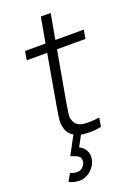

<svg xmlns="http://www.w3.org/2000/svg" viewBox="-178 -788 789 1111"><g transform="rotate(-20 216.0 -233.0)"><path d="M192.5 -197 186.5 -158.5Q182.5 -135.5 181.8 -122Q181 -108.5 186.5 -96Q191.5 -76 208.2 -64Q225 -52 248 -50Q253 -49.5 260.5 -49.2Q268 -49 278 -49Q293.5 -49 309.5 -50.2Q325.5 -51.5 342.5 -54L333.5 0Q302 7.5 262.5 7.5Q254.5 7.5 244.5 6.8Q234.5 6 222 5L209.5 3L174 69Q205 82.5 216.5 113.5Q224 134 220 157.5Q215 187 193.5 210.5Q179 229 156.2 240Q133.5 251 111.5 251L101 250Q76.5 249.5 48 235.5L74 189.5Q93 199 115.5 199Q141.5 199 155 180Q164.5 169 167.5 155Q168 150.5 167.8 146Q167.5 141.5 166.5 137.5Q165.5 128 157.8 121.5Q150 115 140.2 110.8Q130.5 106.5 121.5 103.8Q112.5 101 108.5 99L168.5 -12.5Q137.5 -30 127 -65.5Q119 -91.5 121 -116Q122 -128.5 124.8 -148Q127.5 -167.5 132.5 -195L187.5 -508.5H61.5L71 -562.5H197L225 -718.5H285.5L257.5 -562.5H432.5L423 -508.5H248Z"/></g></svg>

Font: Russisch Sans Light
Style: Italic
Weight: 300
Italic angle: -10°
Designer: Michael Sharanda (font) & Cristiano Sobral (main changes)
Foundry: Michael Sharanda
Version: Version 2.00;September 8, 2020;FontCreator 13.0.0.2681 64-bi